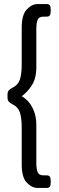

<svg xmlns="http://www.w3.org/2000/svg" viewBox="-20 -788 289 946"><path d="M87 22V-156Q87 -207 78 -234Q69 -261 42 -274Q29 -280 23 -287.5Q17 -295 17 -308V-322Q17 -335 23 -342.5Q29 -350 42 -356Q69 -369 78 -396Q87 -423 87 -474V-652Q87 -715 112 -741.5Q137 -768 165 -768H210Q221 -768 225.5 -761.5Q230 -755 230 -739V-735Q230 -719 225.5 -712.5Q221 -706 210 -706H193Q173 -706 166 -691.5Q159 -677 159 -645V-458Q159 -400 135.5 -365.5Q112 -331 87 -314Q98 -309 115 -292.5Q132 -276 145.5 -245Q159 -214 159 -172V14Q159 46 166 61Q173 76 193 76H210Q221 76 225.5 82.5Q230 89 230 105V109Q230 125 225.5 131.5Q221 138 210 138H165Q137 138 112 112Q87 86 87 22Z"/></svg>

Font: Asap Condensed
Style: Regular
Weight: 400
Designer: Pablo Cosgaya
Foundry: Omnibus-Type
Version: Version 1.010; ttfautohint (v1.8)